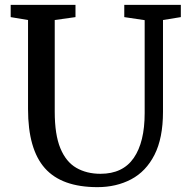

<svg xmlns="http://www.w3.org/2000/svg" viewBox="-20 -763 780 791"><path d="M381.5 8Q234 8 164.8 -70.2Q95.5 -148.5 95.5 -313.5V-680.5L24 -692.5V-743H291V-692.5L205.5 -680.5V-303Q205.5 -208 228.8 -152Q252 -96 294.5 -71.5Q337 -47 394 -47Q486 -47 531 -112.2Q576 -177.5 576 -297V-680L492 -692.5V-743H725V-692.5L651.5 -680.5V-302.5Q651.5 -194 616.5 -125.2Q581.5 -56.5 520.2 -24.2Q459 8 381.5 8Z"/></svg>

Font: Merriweather
Style: Regular
Weight: 400
Designer: Eben Sorkin
Foundry: Eben Sorkin
Version: Version 2.100; ttfautohint (v1.7.19-72a1) -l 8 -r 50 -G 200 